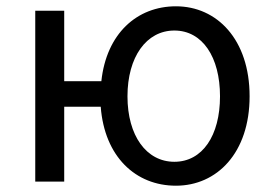

<svg xmlns="http://www.w3.org/2000/svg" viewBox="-20 -577 865 610"><path d="M534 -63C445 -63 385 -146 385 -271C385 -396 445 -480 534 -480C623 -480 679 -396 679 -271C679 -146 623 -63 534 -63ZM539 13C669 13 773 -91 773 -271C773 -452 669 -557 539 -557C415 -557 318 -470 302 -319H184V-543H92V0H184V-238H300C312 -79 411 13 539 13Z"/></svg>

Font: GenYoGothic2 TW R
Style: Regular
Weight: 400
Version: Version 2.100;PS 2.1;hotconv 16.6.51;makeotf.lib2.5.65220 DE